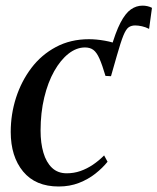

<svg xmlns="http://www.w3.org/2000/svg" viewBox="-20 -668 572 698"><path d="M383.5 -391 382 -488Q400 -551 418 -585.5Q436 -620 455.8 -633.8Q475.5 -647.5 498 -647.5Q507.5 -647.5 516.2 -645.5Q525 -643.5 532.5 -639.5L522 -563Q509.5 -569.5 496 -572.5Q482.5 -575.5 471.5 -575.5Q457.5 -575.5 447.8 -568.8Q438 -562 428.5 -538.8Q419 -515.5 404.5 -464.5ZM193.5 10Q109 10 64 -44.5Q19 -99 19 -188.5Q19 -252.5 38.2 -312.5Q57.5 -372.5 94 -420.8Q130.5 -469 183.5 -497.2Q236.5 -525.5 303.5 -525.5Q330 -525.5 361.2 -520Q392.5 -514.5 415.5 -504L383.5 -391L363.5 -392Q351.5 -432.5 341.5 -455Q331.5 -477.5 319.5 -486.5Q307.5 -495.5 289 -495.5Q258 -495.5 229 -472.8Q200 -450 177 -409.2Q154 -368.5 140.8 -313.2Q127.5 -258 127.5 -193Q127.5 -148 137.8 -113Q148 -78 169 -58Q190 -38 222.5 -38Q248.5 -38 272.2 -46.2Q296 -54.5 317.5 -69Q339 -83.5 358.5 -103L371 -80Q353 -57.5 326.8 -36.8Q300.5 -16 267 -3Q233.5 10 193.5 10Z"/></svg>

Font: Merriweather 120pt
Style: Italic
Weight: 400
Italic angle: -7.8°
Version: Version 2.101